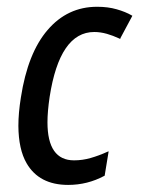

<svg xmlns="http://www.w3.org/2000/svg" viewBox="-20 -531 433 561"><path d="M286.1 -18.1 284.7 -17.1Q235.4 9.3 179.2 9.3Q94.2 9.3 57.6 -54.2Q34.2 -94.7 33.7 -163.1Q33.7 -200.7 41 -246.1Q61 -376 119.1 -443.4Q177.2 -511.2 263.7 -511.2H264.2Q295.4 -511.2 320.8 -503.9Q346.7 -496.6 365.2 -485.8L366.7 -484.9L365.7 -482.9L332 -419.9L331.1 -417L328.6 -418.5Q309.6 -427.2 292.5 -432.1Q273.4 -437.5 255.4 -437.5Q154.3 -437.5 125 -247.6Q118.7 -205.1 118.7 -173.8Q118.7 -62.5 196.3 -62.5Q221.2 -62.5 244.6 -69.3Q269 -76.2 293.5 -87.4L297.4 -88.9L296.9 -85.4L286.1 -19.5Z"/></svg>

Font: MAUL Condensed Italic
Style: Condenced Regular Italic
Weight: 400
Italic angle: -12°
Designer: MAUL
Version: Version 1.0; 2020; ttfautohint (v1.8.3)